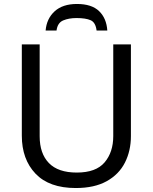

<svg xmlns="http://www.w3.org/2000/svg" viewBox="-20 -938 771 968"><path d="M640 -714V-252Q640 -178 610 -118.5Q580 -59 518 -24.5Q456 10 362 10Q228 10 159 -62.5Q90 -135 90 -254V-714H180V-251Q180 -164 226.5 -116Q273 -68 367 -68Q464 -68 507.5 -119.5Q551 -171 551 -252V-714ZM368 -918Q442 -918 479.5 -882Q517 -846 521 -784H467Q462 -825 437 -836Q412 -847 366 -847Q327 -847 298.5 -835Q270 -823 265 -784H210Q215 -844 255.5 -881Q296 -918 368 -918Z"/></svg>

Font: Noto Sans
Style: Regular
Weight: 400
Designer: Monotype Design Team
Foundry: Monotype Imaging Inc.
Version: Version 1.902